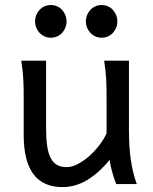

<svg xmlns="http://www.w3.org/2000/svg" viewBox="-20 -743 619 775"><path d="M449.2 0Q445.8 -8.3 441.9 -19.5Q438 -30.8 434.3 -43.5Q430.7 -56.2 427.5 -70.1Q424.3 -84 422.4 -97.7Q377.9 -43.5 330.8 -15.6Q283.7 12.2 231.9 12.2Q75.7 12.2 75.7 -197.8V-341.8Q75.7 -365.2 75.4 -384.3Q75.2 -403.3 74.2 -421.1Q73.2 -439 71.3 -457.5Q69.3 -476.1 65.9 -498H166V-227.1Q166 -185.5 170.2 -155.5Q174.3 -125.5 184.1 -106.2Q193.8 -86.9 209.7 -77.6Q225.6 -68.4 249 -68.4Q270.5 -68.4 294.9 -81.3Q319.3 -94.2 341.6 -114.3Q363.8 -134.3 382.1 -158.4Q400.4 -182.6 410.2 -205.1V-341.8Q410.2 -365.7 409.9 -385Q409.7 -404.3 408.7 -421.9Q407.7 -439.5 405.8 -457.5Q403.8 -475.6 400.4 -498H500.5V-219.7Q500.5 -148.4 508.5 -95Q516.6 -41.5 532.2 0ZM121.6 -656.7Q121.6 -670.4 126.5 -682.4Q131.3 -694.3 139.9 -703.4Q148.4 -712.4 159.9 -717.5Q171.4 -722.7 185.1 -722.7Q198.7 -722.7 210.4 -717.5Q222.2 -712.4 230.5 -703.4Q238.8 -694.3 243.7 -682.4Q248.5 -670.4 248.5 -656.7Q248.5 -643.1 243.7 -631.1Q238.8 -619.1 230.5 -610.1Q222.2 -601.1 210.4 -595.9Q198.7 -590.8 185.1 -590.8Q171.4 -590.8 159.9 -595.9Q148.4 -601.1 139.9 -610.1Q131.3 -619.1 126.5 -631.1Q121.6 -643.1 121.6 -656.7ZM326.7 -656.7Q326.7 -670.4 331.5 -682.4Q336.4 -694.3 345 -703.4Q353.5 -712.4 365 -717.5Q376.5 -722.7 390.1 -722.7Q403.8 -722.7 415.5 -717.5Q427.2 -712.4 435.5 -703.4Q443.8 -694.3 448.7 -682.4Q453.6 -670.4 453.6 -656.7Q453.6 -643.1 448.7 -631.1Q443.8 -619.1 435.5 -610.1Q427.2 -601.1 415.5 -595.9Q403.8 -590.8 390.1 -590.8Q376.5 -590.8 365 -595.9Q353.5 -601.1 345 -610.1Q336.4 -619.1 331.5 -631.1Q326.7 -643.1 326.7 -656.7Z"/></svg>

Font: Andika Phon
Style: Regular
Weight: 400
Designer: Victor Gaultney, Annie Olsen, Julie Remington, Don Collingsworth, Eric Hays, Becca Hirsbrunner
Foundry: SIL International
Version: Version 5.000